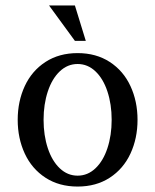

<svg xmlns="http://www.w3.org/2000/svg" viewBox="-20 -675 570 705"><path d="M45 -235Q45 -303 71 -359Q97 -415 147 -447.5Q197 -480 265 -480Q333 -480 383 -447.5Q433 -415 459 -359Q485 -303 485 -235Q485 -167 459 -111Q433 -55 383 -22.5Q333 10 265 10Q197 10 147 -22.5Q97 -55 71 -111Q45 -167 45 -235ZM390 -235Q390 -292 374.5 -339Q359 -386 330.5 -413Q302 -440 265 -440Q228 -440 199.5 -413Q171 -386 155.5 -339Q140 -292 140 -235Q140 -178 155.5 -131Q171 -84 199.5 -57Q228 -30 265 -30Q302 -30 330.5 -57Q359 -84 374.5 -131Q390 -178 390 -235ZM160 -655H255L295 -525H255Z"/></svg>

Font: El Messiri
Style: Regular
Weight: 400
Designer: Mohamed Gaber
Foundry: Kief Type Foundry
Version: Version 2.006